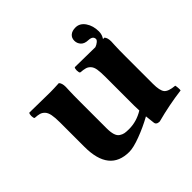

<svg xmlns="http://www.w3.org/2000/svg" viewBox="-146 -710 869 869"><g transform="rotate(-45 289.0 -275.5)"><path d="M509.8 -132.8Q509.8 -89.4 522.2 -74Q534.7 -58.6 575.2 -55.2Q576.7 -50.3 577.6 -39.1Q578.6 -27.8 577.1 -22.9Q496.1 -12.7 411.1 9.8Q389.6 9.8 388.2 -6.8Q385.7 -25.4 383.3 -50.8Q338.4 -25.9 290.8 -8.1Q243.2 9.8 216.8 9.8Q88.9 9.8 88.9 -149.9V-306.2Q88.9 -337.4 85.2 -356.2Q81.5 -375 72.3 -384.8Q63 -394.5 52 -397.7Q41 -400.9 22 -401.9Q17.6 -406.2 17.6 -418.9Q17.6 -431.6 22 -436Q107.9 -434.1 153.8 -434.1Q174.8 -434.1 210.9 -436Q221.2 -425.8 221.2 -401.9Q221.2 -397.5 220.2 -376.5Q219.2 -355.5 219.2 -306.2V-139.2Q219.2 -113.8 224.1 -97.9Q229 -82 239.7 -75Q250.5 -67.9 261 -65.9Q271.5 -64 289.1 -64Q336.9 -64 380.9 -90.8Q379.9 -111.3 379.9 -120.6V-306.2Q379.9 -337.9 377 -356Q374 -374 365 -383.8Q356 -393.6 345.2 -396.7Q334.5 -399.9 313 -401.9Q308.6 -406.2 308.6 -418.9Q308.6 -431.6 313 -436Q397.9 -434.1 442.9 -434.1Q454.1 -438 462.6 -445.1Q471.2 -452.1 471.2 -458Q471.2 -477.5 443.8 -479Q419.4 -479.5 407.7 -492.2Q396 -504.9 396 -522Q396 -540 408.2 -550.5Q420.4 -561 441.9 -561Q469.7 -561 487.3 -535.2Q504.9 -509.3 504.9 -473.1Q504.9 -452.6 493.2 -435.5Q494.6 -435.5 497.6 -435.8Q500.5 -436 502 -436Q512.2 -425.8 512.2 -401.9Q512.2 -397.5 511 -376.5Q509.8 -355.5 509.8 -306.2Z"/></g></svg>

Font: Linux Libertine G
Style: Bold
Weight: 700
Designer: Philipp H. Poll
Foundry: Philipp H. Poll
Version: Version 5.0.3